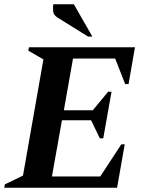

<svg xmlns="http://www.w3.org/2000/svg" viewBox="-34 -882 677 902"><path d="M-14 0 -11 -16 74 -57 170 -603 99 -644 102 -660H600L570 -487H554L507 -607H309L266 -364H402L474 -451H490L451 -232H435L394 -317H257L210 -53H437L536 -204H552L516 0ZM380 -710 237 -799Q218 -811 216 -827Q214 -843 216 -862H313L400 -710Z"/></svg>

Font: Spectral
Style: Bold Italic
Weight: 700
Italic angle: -10°
Designer: Jean-Baptiste Levee
Foundry: Production Type
Version: Version 2.001